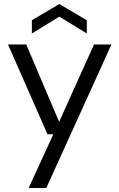

<svg xmlns="http://www.w3.org/2000/svg" viewBox="-20 -718 596 958"><path d="M211 220 536 -496H449L275 -110L111 -496H20L217 -48H246L123 220ZM139 -551 276 -635 413 -551V-617L276 -698L139 -617Z"/></svg>

Font: Rootstock Sans Body
Style: Regular
Weight: 400
Designer: Colophon Foundry, Jonny Pinhorn
Foundry: Colophon Foundry
Version: Version 1.200;FEAKit 1.0